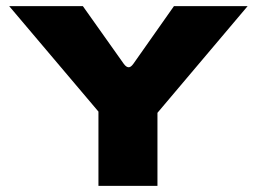

<svg xmlns="http://www.w3.org/2000/svg" viewBox="-20 -608 840 628"><path d="M10 -588H251L385 -399Q393 -388 401 -388Q408 -388 416 -399L549 -588H790L495 -239V0H302V-243Z"/></svg>

Font: Dashboard
Style: Regular
Weight: 400
Designer: jaiki
Version: Version 1.000